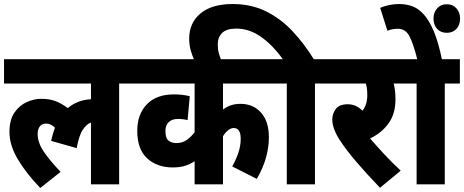

<svg xmlns="http://www.w3.org/2000/svg" viewBox="-20 -916 2306 954"><path d="M0 -501V-622H647V-501H572V0H432V-307Q411 -300 392 -272.5Q373 -245 361 -180L234 -216Q242 -252 253 -282Q232 -302 209 -302Q188 -302 177.5 -287.5Q167 -273 167 -252Q167 -208 196.5 -164Q226 -120 281 -62L180 18Q109 -56 68 -125.5Q27 -195 27 -260Q27 -321 52 -357Q77 -393 113.5 -409Q150 -425 184 -425Q226 -425 256 -413.5Q286 -402 317 -379Q364 -419 432 -423V-501Z M1356 -501H1088V-372Q1107 -386 1128 -393Q1149 -400 1175 -400Q1238 -400 1277 -356.5Q1316 -313 1316 -234Q1316 -185 1302 -134Q1288 -83 1256 -27L1134 -89Q1152 -121 1164 -156Q1176 -191 1176 -226Q1176 -255 1166.5 -267.5Q1157 -280 1142 -280Q1127 -280 1113 -268.5Q1099 -257 1088 -239V0H947V-115Q923 -99 897.5 -91.5Q872 -84 838 -84Q761 -84 711.5 -129Q662 -174 662 -266Q662 -348 709.5 -397.5Q757 -447 844 -447Q887 -447 923 -438L912 -319Q891 -325 864 -325Q835 -325 818.5 -309.5Q802 -294 802 -265Q802 -228 818.5 -216.5Q835 -205 856 -205Q885 -205 907 -220Q929 -235 947 -259V-501H634V-622H1356Z M1405 -501H1343V-622H1385Q1336 -691 1277.5 -732.5Q1219 -774 1154 -774Q1107 -774 1084.5 -753Q1062 -732 1062 -695Q1062 -671 1067.5 -651.5Q1073 -632 1080 -615H946Q935 -640 927.5 -666.5Q920 -693 920 -724Q920 -802 976 -849Q1032 -896 1136 -896Q1228 -896 1301 -860Q1374 -824 1432.5 -762Q1491 -700 1539 -622H1620V-501H1545V0H1405Z M1971 -68 1868 17Q1800 -54 1750.5 -112Q1701 -170 1670 -217Q1631 -277 1631 -322Q1631 -351 1648.5 -374.5Q1666 -398 1708 -398Q1749 -398 1781 -366Q1805 -396 1805 -444Q1805 -476 1798 -501H1607V-622H2001V-501H1936Q1940 -486 1942.5 -466.5Q1945 -447 1945 -422Q1945 -351 1911 -303.5Q1877 -256 1819 -228Q1849 -193 1888.5 -150.5Q1928 -108 1971 -68Z M2190 -501V0H2050V-501H1988V-622H2265V-501ZM2055 -615Q2034 -699 2014.5 -736Q1995 -773 1957 -773Q1929 -773 1905 -763L1869 -877Q1914 -896 1963 -896Q1998 -896 2028.5 -885Q2059 -874 2086 -844Q2113 -814 2136 -759Q2159 -704 2177 -615ZM2134 -824Q2134 -854 2152 -874.5Q2170 -895 2200 -895Q2230 -895 2248 -874.5Q2266 -854 2266 -824Q2266 -792 2248 -772.5Q2230 -753 2200 -753Q2170 -753 2152 -772.5Q2134 -792 2134 -824Z"/></svg>

Font: Noto Sans Devanagari Condensed ExtraBold
Style: Regular
Weight: 800
Width: 3
Designer: Jelle Bosma - Monotype Design Team
Foundry: Monotype Imaging Inc.
Version: Version 2.004; ttfautohint (v1.8.4.7-5d5b)